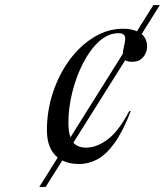

<svg xmlns="http://www.w3.org/2000/svg" viewBox="-20 -735 648 755"><path d="M134.5 0 207 -115.5Q164.5 -149.5 164.5 -223Q164.5 -300.5 188.5 -372.2Q212.5 -444 254.2 -500.2Q296 -556.5 350 -589.2Q404 -622 463.5 -622Q496 -622 518.5 -612L583 -715H608.5L537 -601Q558.5 -582.5 558.5 -552Q558.5 -529 543.2 -510.5Q528 -492 500 -492Q481.5 -492 472.5 -498.5L268.5 -174Q285.5 -154.5 319 -154.5Q359.5 -154.5 402.5 -186Q445.5 -217.5 488.5 -298.5L494 -297.5Q463 -217.5 430.2 -172.2Q397.5 -127 363 -108.5Q328.5 -90 290.5 -90Q252.5 -90 225 -104L159.5 0ZM446.5 -604.5Q405 -604.5 369.2 -571.8Q333.5 -539 306.5 -486.2Q279.5 -433.5 264.2 -372Q249 -310.5 249 -252.5Q249 -217 257 -195L463 -523.5Q463 -535 467 -550Q475.5 -583 470.5 -593.8Q465.5 -604.5 446.5 -604.5Z"/></svg>

Font: Newsreader 72pt
Style: Italic
Weight: 400
Italic angle: -17°
Designer: Hugues Gentile
Foundry: Production Type
Version: Version 1.003; ttfautohint (v1.8.3)